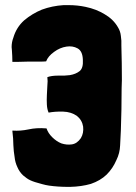

<svg xmlns="http://www.w3.org/2000/svg" viewBox="-20 -729 532 750"><path d="M84 -33.2Q95.7 -24.4 117.2 -17.6Q130.9 -13.7 144.5 -9.8Q158.2 -5.9 171.9 -3.9Q207 1 246.1 1Q250 1 253.9 1Q297.9 0 335 -10.7Q372.1 -23.4 396.5 -46.9Q420.9 -71.3 434.6 -103.5Q448.2 -130.9 449.2 -161.1Q450.2 -191.4 452.1 -219.7Q455.1 -300.8 455.1 -383.8Q456.1 -399.4 456.1 -416Q456.1 -482.4 454.1 -550.8Q455.1 -570.3 452.1 -588.9Q450.2 -607.4 440.4 -623Q422.9 -653.3 389.6 -672.9Q356.4 -693.4 314.5 -702.1Q282.2 -709 248 -709Q238.3 -709 228.5 -709Q183.6 -706.1 143.6 -691.4Q105.5 -675.8 74.2 -649.4Q43.9 -622.1 32.2 -582Q25.4 -564.5 25.4 -544.9Q25.4 -540 26.4 -534.2Q28.3 -508.8 28.3 -489.3Q28.3 -488.3 28.3 -487.3Q30.3 -487.3 47.9 -487.3Q65.4 -488.3 86.9 -488.3Q110.4 -488.3 130.9 -488.3Q152.3 -488.3 160.2 -489.3Q168 -509.8 191.4 -526.4Q213.9 -543 239.3 -546.9Q263.7 -550.8 283.2 -540Q302.7 -529.3 303.7 -495.1Q305.7 -462.9 291 -451.2Q276.4 -439.5 252.9 -435.5Q231.4 -432.6 206.1 -433.6Q181.6 -433.6 165 -427.7Q165 -427.7 165 -426.8Q167 -413.1 165 -394.5Q164.1 -376 163.1 -357.4Q162.1 -337.9 163.1 -320.3Q164.1 -301.8 169.9 -289.1Q195.3 -293.9 226.6 -293Q257.8 -292 280.3 -276.4Q300.8 -259.8 304.7 -234.4Q307.6 -209 295.9 -189.5Q281.2 -168 260.7 -165Q240.2 -162.1 219.7 -168.9Q200.2 -176.8 183.6 -193.4Q168 -209 162.1 -226.6Q162.1 -227.5 161.1 -227.5Q161.1 -227.5 160.2 -227.5Q123 -230.5 91.8 -223.6Q59.6 -216.8 30.3 -218.8Q29.3 -218.8 29.3 -218.8Q28.3 -218.8 28.3 -217.8Q32.2 -186.5 32.2 -162.1Q33.2 -137.7 37.1 -115.2Q39.1 -94.7 47.9 -76.2Q55.7 -57.6 70.3 -43.9Q72.3 -42 84 -33.2Z"/></svg>

Font: Londrina Solid
Style: NNS
Weight: 400
Designer: Marcelo Magalhaes
Version: Version 1.002